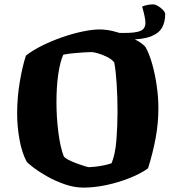

<svg xmlns="http://www.w3.org/2000/svg" viewBox="-20 -854 799 874"><path d="M361 0Q318 0 275 -15Q232 -30 195.5 -50.5Q159 -71 134 -90Q109 -109 102 -117Q80 -157 69 -217.5Q58 -278 58 -337Q58 -410 70 -481Q82 -552 98 -601Q130 -626 174 -647.5Q218 -669 266 -685.5Q314 -702 358 -711Q402 -720 433 -720Q462 -720 494 -712.5Q526 -705 556.5 -692.5Q587 -680 610 -666Q633 -652 643 -639Q661 -606 674 -558.5Q687 -511 694 -459.5Q701 -408 701 -362Q701 -293 688.5 -225.5Q676 -158 654 -88Q623 -65 572.5 -44.5Q522 -24 466 -12Q410 0 361 0ZM385 -93Q392 -93 411.5 -95Q431 -97 453 -101.5Q475 -106 488 -111Q505 -153 510 -217.5Q515 -282 515 -346Q515 -412 511 -473Q507 -534 500 -570Q489 -584 468 -594.5Q447 -605 426.5 -611Q406 -617 397 -617Q386 -617 362 -615.5Q338 -614 312 -611.5Q286 -609 268 -605Q253 -571 245 -515Q237 -459 237 -388Q237 -321 245.5 -253Q254 -185 270 -143Q275 -135 291.5 -126.5Q308 -118 328 -110.5Q348 -103 364.5 -98Q381 -93 385 -93ZM520 -676V-704H545Q600 -704 621 -714Q642 -724 642 -751Q642 -761 638 -780.5Q634 -800 627 -824Q638 -829 651.5 -831.5Q665 -834 677 -834Q687 -834 699.5 -826.5Q712 -819 722 -808.5Q732 -798 732 -789Q732 -755 718 -729Q704 -703 667.5 -688.5Q631 -674 564 -674Q555 -674 543 -673.5Q531 -673 520 -676Z"/></svg>

Font: Texturina Black
Style: Regular
Weight: 900
Designer: Guillermo Torres Carreño
Foundry: Omnibus-Type
Version: Version 1.002; ttfautohint (v1.8.3)